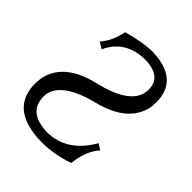

<svg xmlns="http://www.w3.org/2000/svg" viewBox="-198 -826 960 960"><g transform="rotate(45 282.0 -346.5)"><path d="M250.5 9.8Q22.9 4.9 22.9 -174.8Q22.9 -256.3 77.4 -312.3Q131.8 -368.2 238.8 -393.1Q446.3 -441.9 446.3 -554.7Q446.3 -646.5 327.6 -648.9Q190.4 -647 137.2 -531.2L103 -552.2Q147 -602.1 159.7 -674.8Q262.2 -703.1 327.1 -703.1Q518.1 -696.8 518.1 -536.6Q518.1 -521.5 516.6 -505.4Q492.2 -368.2 304.2 -321Q116.2 -273.9 99.1 -174.8L98.6 -158.2Q98.6 -49.3 236.3 -44.9Q375.5 -44.9 458.5 -188.5L489.3 -168.5Q448.7 -122.6 436.5 -53.2L431.6 -22Q341.3 9.8 250.5 9.8Z"/></g></svg>

Font: Kelvinch
Style: Italic
Weight: 400
Italic angle: -10°
Designer: Paul James Miller
Foundry: High-Logic / Made with FontCreator
Version: Version 3.40;July 22, 2017;FontCreator 11.0.0.2388 64-bit